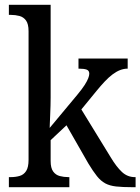

<svg xmlns="http://www.w3.org/2000/svg" viewBox="-20 -780 585 800"><path d="M17 0V-42H25Q45 -42 62 -47Q79 -52 89 -67.5Q99 -83 99 -114V-650Q99 -680 88.5 -694.5Q78 -709 61 -713.5Q44 -718 25 -718H17V-760H191V-374Q191 -361 190.5 -340Q190 -319 189 -298Q188 -277 187.5 -262.5Q187 -248 187 -247L302 -385Q322 -409 332.5 -425.5Q343 -442 347.5 -453.5Q352 -465 352 -473Q352 -486 341 -490Q330 -494 307 -494V-536H512V-494Q496 -494 480.5 -488Q465 -482 449 -470Q433 -458 416.5 -440.5Q400 -423 382 -401L319 -324L441 -125Q465 -85 488 -63.5Q511 -42 542 -42H545V0H532Q491 0 464 -3Q437 -6 418.5 -16Q400 -26 384 -46Q368 -66 348 -99L257 -258L191 -196V-109Q191 -80 201.5 -65.5Q212 -51 229 -46.5Q246 -42 265 -42H269V0Z"/></svg>

Font: Noto Serif SemiCondensed
Style: Regular
Weight: 400
Width: 4
Designer: Monotype Design Team
Foundry: Monotype Imaging Inc.
Version: Version 2.013